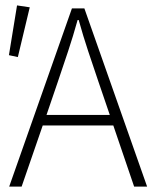

<svg xmlns="http://www.w3.org/2000/svg" viewBox="-20 -690 572 710"><path d="M194 -388 152 -265H386L344 -388Q324 -447 306 -501Q288 -555 271 -616H267Q250 -555 232 -501Q214 -447 194 -388ZM14 0 246 -659H292L524 0H476L399 -226H138L60 0ZM13 -486 43 -670 90 -663 46 -479Z"/></svg>

Font: Giro Light
Style: Regular
Weight: 300
Designer: Paul D. Hunt
Foundry: Adobe Systems Incorporated
Version: Version 1.000;PS 1.0;hotconv 1.0.88;makeotf.lib2.5.647800